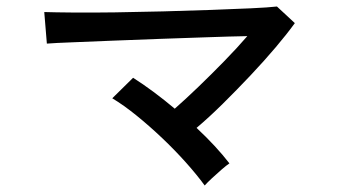

<svg xmlns="http://www.w3.org/2000/svg" viewBox="-20 -642 1040 590"><path d="M609 -72Q585 -105 551 -143Q517 -181 478 -218Q439 -255 399.5 -287Q360 -319 325 -340L389 -403Q419 -384 452 -359.5Q485 -335 517 -308Q550 -337 589.5 -375Q629 -413 669 -454Q709 -495 740 -531Q686 -530 616 -527.5Q546 -525 470.5 -522.5Q395 -520 325.5 -517Q256 -514 202.5 -512Q149 -510 124 -508L116 -605Q147 -604 204.5 -603.5Q262 -603 333.5 -604Q405 -605 481 -607Q557 -609 627.5 -611.5Q698 -614 751.5 -616.5Q805 -619 831 -622L886 -571Q863 -539 827.5 -497Q792 -455 749.5 -410Q707 -365 664.5 -323Q622 -281 584 -249Q644 -193 685 -140Q676 -134 661 -121Q646 -108 631.5 -94.5Q617 -81 609 -72Z"/></svg>

Font: Zen Kaku Gothic New Medium
Style: Regular
Weight: 500
Designer: Yoshimichi Ohira
Foundry: Positype
Version: Version 1.002